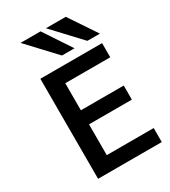

<svg xmlns="http://www.w3.org/2000/svg" viewBox="-233 -1094 1065 1205"><g transform="rotate(-30 300.0 -491.0)"><path d="M112 -725H559.5V-622.5H233.5V-426.5H544V-324.5H233.5V-101.5H573.5V0H112ZM117 -982H262L393.5 -783.5H302.5ZM301 -982H444.5L577.5 -783.5H486.5Z"/></g></svg>

Font: JuliaMono SemiBold
Style: Regular
Weight: 600
Monospace: yes
Designer: cormullion
Foundry: corm
Version: Version 0.055; ttfautohint (v1.8.4)